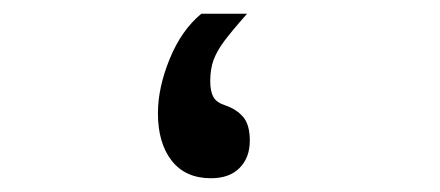

<svg xmlns="http://www.w3.org/2000/svg" viewBox="-20 -257 640 279"><path d="M209.5 -92.5Q209.5 -129.5 226.5 -171.2Q243.5 -213 272.5 -237H339Q316 -211 305.5 -196.8Q295 -182.5 290.2 -169.5Q285.5 -156.5 285.5 -139Q285.5 -124.5 290 -116.2Q294.5 -108 307 -104Q323.5 -98.5 333.2 -87.2Q343 -76 343 -52.5Q343 -28 328.2 -13Q313.5 2 286.5 2Q249.5 2 229.5 -23.5Q209.5 -49 209.5 -92.5Z"/></svg>

Font: JuliaMono ExtraBold
Style: Regular
Weight: 800
Monospace: yes
Designer: cormullion
Foundry: corm
Version: Version 0.055; ttfautohint (v1.8.4)